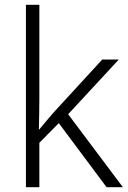

<svg xmlns="http://www.w3.org/2000/svg" viewBox="-20 -831 534 800"><path d="M144 -425V-811H88V-51H144V-236L225 -318L424 -51H492L264 -355L475 -583H406L204 -363C184 -341 161 -312 143 -291H142C143 -335 144 -383 144 -425Z"/></svg>

Font: Noto Sans Tamil UI Light
Style: Regular
Weight: 300
Designer: Jelle Bosma - Monotype Design Team
Foundry: Monotype Imaging Inc.
Version: Version 2.004